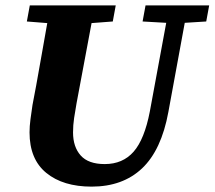

<svg xmlns="http://www.w3.org/2000/svg" viewBox="-20 -677 799 715"><path d="M321 18Q215 18 152.5 -33Q90 -84 90 -184Q90 -207 93.5 -233Q97 -259 101 -286L115 -360Q125 -417 135.5 -475Q146 -533 156 -591L80 -597L91 -657H411L400 -597L321 -591L265 -292Q260 -264 256 -237.5Q252 -211 252 -184Q252 -130 280.5 -98Q309 -66 370 -66Q437 -66 477.5 -112Q518 -158 538 -262L599 -592L511 -597L522 -657H759L748 -597L668 -592L607 -260Q581 -118 509 -50Q437 18 321 18Z"/></svg>

Font: Source Serif 4 SmText
Style: Bold Italic
Weight: 700
Italic angle: -12°
Designer: Frank Grießhammer
Foundry: Adobe
Version: Version 4.005;hotconv 1.1.0;makeotfexe 2.6.0